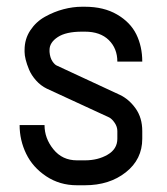

<svg xmlns="http://www.w3.org/2000/svg" viewBox="-20 -532 490 564"><path d="M324.7 -351.1Q324.7 -389.6 299.6 -414.3Q274.4 -439 229.5 -439H220.7Q173.8 -439 149.7 -423.1Q125.5 -407.2 125.5 -385.3V-379.4Q127 -362.3 134 -351.8Q141.1 -341.3 147.9 -338.9L332 -253.4Q358.9 -240.7 378.4 -213.4Q397.9 -186 397.9 -147V-124.5Q397.9 -64 349.6 -25.9Q301.3 12.2 229.5 12.2H206.1Q155.3 12.2 115.7 -14.2Q76.2 -40.5 56.9 -80.3Q37.6 -120.1 37.6 -164.6H110.8Q110.8 -125.5 137 -93.3Q163.1 -61 206.1 -61H229.5Q267.6 -61 296.1 -77.6Q324.7 -94.2 324.7 -124.5V-147Q324.7 -159.7 316.9 -171.1Q309.1 -182.6 300.8 -187L117.7 -271.5Q99.6 -280.3 85.9 -295.7Q72.3 -311 65.4 -327.4Q58.6 -343.8 55.4 -356.9Q52.2 -370.1 52.2 -379.4V-385.3Q52.2 -417.5 69.1 -442.9Q85.9 -468.3 112.3 -482.9Q138.7 -497.6 166.5 -504.9Q194.3 -512.2 220.7 -512.2H229.5Q284.7 -512.2 323.7 -489.5Q362.8 -466.8 380.4 -431.2Q397.9 -395.5 397.9 -351.1Z"/></svg>

Font: Anka/Coder Narrow
Style: Regular
Weight: 400
Width: 3
Monospace: yes
Version: Version 001.100